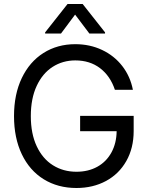

<svg xmlns="http://www.w3.org/2000/svg" viewBox="-20 -940 749 970"><path d="M360.4 -634.8Q296.9 -634.8 245.8 -602.1Q194.8 -569.3 165.3 -505.9Q135.7 -442.4 135.7 -353.5Q135.7 -264.6 165.5 -201.2Q195.3 -137.7 247.6 -105Q299.8 -72.3 366.2 -72.3Q425.8 -72.3 471.4 -97.4Q517.1 -122.6 542.7 -169.2Q568.4 -215.8 569.3 -277.3H384.8V-354.5H655.3V-278.3Q655.3 -191.9 618.2 -126.5Q581.1 -61 515.4 -25.6Q449.7 9.8 366.2 9.8Q272.5 9.8 200.9 -34.4Q129.4 -78.6 90.1 -160.9Q50.8 -243.2 50.8 -353.5Q50.8 -463.4 90.1 -545.7Q129.4 -627.9 199.7 -672.4Q270 -716.8 360.4 -716.8Q434.1 -716.8 495.6 -687.7Q557.1 -658.7 597.7 -606.4Q638.2 -554.2 651.4 -486.3H560.5Q537.1 -556.2 485.6 -595.5Q434.1 -634.8 360.4 -634.8ZM359.4 -866.2 288.1 -770.5H208V-776.4L321.3 -919.9H397.5L510.7 -776.4V-770.5H431.6Z"/></svg>

Font: Pretendard JP
Style: Regular
Weight: 400
Designer: Base glyphs from Inter by Rasmus Andersson; Hangeul glyphs from Noto Sans CJK(Source Han Sans) by Jang Soo-young and Kan
Foundry: Kil Hyung-jin
Version: Version 1.309